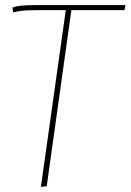

<svg xmlns="http://www.w3.org/2000/svg" viewBox="-20 -539 514 756"><path d="M470 -499H261L164 194L141 197L239 -499H127Q89 -499 69 -497Q49 -495 32 -490L29 -509Q44 -515 67 -517Q90 -519 133 -519H474Z"/></svg>

Font: Fira Sans Thin
Style: Italic
Weight: 250
Italic angle: -8°
Designer: Carrois Corporate & Edenspiekermann AG
Foundry: Carrois Corporate GbR & Edenspiekermann AG
Version: Version 4.203